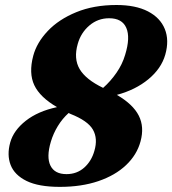

<svg xmlns="http://www.w3.org/2000/svg" viewBox="-20 -734 689 768"><path d="M219.5 13.5Q134.5 13.5 86.2 -10.2Q38 -34 22.5 -74.2Q7 -114.5 21 -164.5Q34.5 -212.5 83 -250.8Q131.5 -289 208 -305.5Q140 -345 117.2 -393.2Q94.5 -441.5 113 -511Q127 -563.5 171 -610Q215 -656.5 285 -685.2Q355 -714 446 -714Q522.5 -714 571.8 -688.5Q621 -663 639.2 -618Q657.5 -573 641 -515Q625 -459.5 573.5 -417Q522 -374.5 447.5 -354.5Q512.5 -316.5 535.2 -271.2Q558 -226 542 -168Q527.5 -114.5 484.2 -73.5Q441 -32.5 373.5 -9.5Q306 13.5 219.5 13.5ZM291 -558.5Q274 -499.5 298.5 -457.8Q323 -416 392.5 -382.5Q422.5 -409 446 -443Q469.5 -477 480.5 -514.5Q502 -584 485.2 -622.5Q468.5 -661 416.5 -661Q371.5 -661 337.5 -632Q303.5 -603 291 -558.5ZM183.5 -167.5Q165 -105.5 181.8 -71.5Q198.5 -37.5 246 -37.5Q287.5 -37.5 316.8 -63.5Q346 -89.5 357.5 -130.5Q372 -179.5 351.8 -215.2Q331.5 -251 261.5 -278.5Q258 -280 254.5 -282Q229.5 -259.5 211.2 -229.5Q193 -199.5 183.5 -167.5Z"/></svg>

Font: Fraunces 72pt Soft
Style: Bold Italic
Weight: 700
Italic angle: -16°
Version: Version 1.000;[b76b70a41]